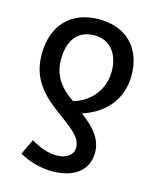

<svg xmlns="http://www.w3.org/2000/svg" viewBox="-115 -629 761 932"><g transform="rotate(15 265.0 -163.0)"><path d="M267 -549C124 -549 41 -456 41 -314C41 -196 99 -127 206 -51C277 1 320 34 320 82C320 118 288 143 237 143C194 143 150 127 108 101L71 179C115 203 171 223 237 223C343 223 415 173 415 82C415 15 373 -35 304 -86C418 -123 489 -208 489 -325C489 -458 410 -549 267 -549ZM266 -468C347 -468 391 -404 391 -321C391 -225 330 -157 247 -132C174 -181 138 -237 138 -313C138 -412 184 -468 266 -468Z"/></g></svg>

Font: Noto Sans Mono Condensed Medium
Style: Regular
Weight: 500
Width: 3
Designer: Monotype Design Team
Foundry: Monotype Imaging Inc.
Version: Version 2.014